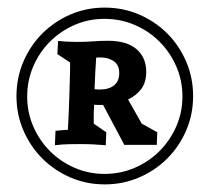

<svg xmlns="http://www.w3.org/2000/svg" viewBox="-20 -718 566 500"><path d="M22.9 -467.8Q22.9 -515.6 41 -557.6Q59.1 -599.6 90.3 -630.9Q121.6 -662.1 163.3 -680.2Q205.1 -698.2 252.9 -698.2Q300.3 -698.2 342.3 -680.2Q384.3 -662.1 415.5 -630.9Q446.8 -599.6 464.8 -557.6Q482.9 -515.6 482.9 -467.8Q482.9 -419.9 464.8 -378.2Q446.8 -336.4 415.5 -305.2Q384.3 -273.9 342.3 -255.9Q300.3 -237.8 252.9 -237.8Q205.1 -237.8 163.3 -255.9Q121.6 -273.9 90.3 -305.2Q59.1 -336.4 41 -378.2Q22.9 -419.9 22.9 -467.8ZM50.8 -466.8Q50.8 -425.3 66.7 -388.7Q82.5 -352.1 110.1 -324.5Q137.7 -296.9 174.3 -281Q210.9 -265.1 252 -265.1Q293.9 -265.1 330.8 -281Q367.7 -296.9 395.3 -324.5Q422.9 -352.1 439 -388.7Q455.1 -425.3 455.1 -466.8Q455.1 -508.3 439 -545.2Q422.9 -582 395.3 -609.6Q367.7 -637.2 330.8 -653.1Q293.9 -668.9 252 -668.9Q210.9 -668.9 174.3 -653.1Q137.7 -637.2 110.1 -609.6Q82.5 -582 66.7 -545.2Q50.8 -508.3 50.8 -466.8ZM248.5 -444.8H240.2Q235.8 -444.8 231.7 -444.8Q227.5 -444.8 225.1 -445.3Q224.1 -429.7 224.1 -417Q224.1 -404.3 224.1 -396L256.8 -373.5L255.4 -339.8Q238.3 -341.3 223.1 -342Q208 -342.8 188 -342.8Q177.2 -342.8 160.4 -342.5Q143.6 -342.3 123 -339.8L124.5 -377.4Q129.9 -377.9 135.3 -378.4Q140.1 -378.9 145.8 -379.4Q151.4 -379.9 156.7 -379.9Q157.2 -389.2 158 -403.3Q158.7 -417.5 159.4 -434.1Q160.2 -450.7 160.6 -468.5Q161.1 -486.3 161.6 -502.7Q162.1 -519 162.4 -532.7Q162.6 -546.4 162.6 -555.2L129.4 -577.1L131.3 -611.3Q140.1 -610.4 149.4 -609.9Q157.7 -609.4 167.7 -609.1Q177.7 -608.9 188.5 -608.9Q204.6 -608.9 223.1 -610.4Q241.7 -611.8 261.2 -611.8Q310.1 -611.8 335.4 -590.1Q360.8 -568.4 360.8 -530.8Q360.8 -503.4 347.7 -486.1Q334.5 -468.8 313.5 -459L349.1 -396L389.6 -373.5L388.2 -340.8H303.7ZM230.5 -567.9Q229.5 -554.7 228.3 -532.5Q227.1 -510.3 226.1 -485.8Q229.5 -485.4 232.9 -485.1Q236.3 -484.9 240.2 -484.9Q263.7 -484.9 277.1 -495.8Q290.5 -506.8 290.5 -527.3Q290.5 -549.3 276.1 -558.8Q261.7 -568.4 241.2 -568.4Q238.3 -568.4 235.6 -568.4Q232.9 -568.4 230.5 -567.9Z"/></svg>

Font: Simonetta
Style: Black Italic
Weight: 900
Italic angle: -2°
Designer: Gayaneh Bagdasaryan
Foundry: Brownfox
Version: Version 1.002